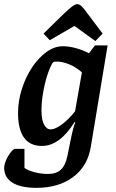

<svg xmlns="http://www.w3.org/2000/svg" viewBox="-46 -736 558 926"><path d="M130 170Q54 170 14 145Q-26 120 -26 73Q-26 62 -21 47.5Q-16 33 -8 19Q0 5 9 -5.5Q18 -16 24 -18H72V74Q90 87 122 95Q154 103 185 103Q225 103 247 83Q269 63 279 17Q288 -28 294.5 -60Q301 -92 306.5 -113Q312 -134 317 -145L314 -148Q278 -90 238.5 -61Q199 -32 156 -32Q99 -32 70 -72Q41 -112 41 -190Q41 -249 59.5 -307Q78 -365 109 -411.5Q140 -458 178.5 -485.5Q217 -513 257 -513Q286 -513 319.5 -504Q353 -495 383 -479L412 -517H473L392 -28Q377 65 307 117.5Q237 170 130 170ZM198 -112Q220 -112 252 -135.5Q284 -159 316 -199L349 -387Q320 -413 287 -426Q254 -439 231 -439Q220 -439 215.5 -438Q211 -437 207 -432Q197 -415 187.5 -389Q178 -363 170.5 -331.5Q163 -300 158.5 -267.5Q154 -235 154 -204Q154 -158 166.5 -135Q179 -112 198 -112ZM414 -538 313 -611 194 -542 164 -574 259 -667Q286 -693 301.5 -704.5Q317 -716 326 -716Q337 -716 348 -705.5Q359 -695 375 -672L449 -574Z"/></svg>

Font: Faustina Light SemiBold
Style: Italic
Weight: 600
Italic angle: -8°
Version: Version 1.200